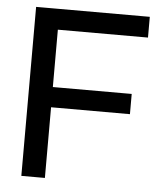

<svg xmlns="http://www.w3.org/2000/svg" viewBox="-49 -703 624 747"><g transform="rotate(5 262.5 -330.0)"><path d="M62 0V-660H154V0ZM100 -276V-355H462V-276ZM100 -579V-660H506V-579Z"/></g></svg>

Font: Bricolage Grotesque 72pt
Style: Regular
Weight: 400
Version: Version 1.001;gftools[0.9.33.dev8+g029e19f]